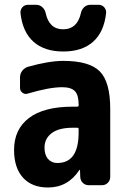

<svg xmlns="http://www.w3.org/2000/svg" viewBox="-20 -790 540 819"><path d="M400.4 -769.5Q415 -769.5 424.3 -759.3Q433.6 -749 432.6 -734.4Q423.8 -653.3 377 -611.8Q330.1 -570.3 250 -570.3Q169.9 -570.3 123 -611.8Q76.2 -653.3 67.4 -734.4Q66.4 -749 75.7 -759.3Q85 -769.5 99.6 -769.5H134.8Q149.4 -769.5 160.6 -759.3Q171.9 -749 174.8 -734.4Q189.5 -665 249.5 -665Q309.6 -665 325.2 -734.4Q328.1 -749 338.9 -759.3Q349.6 -769.5 365.2 -769.5ZM315.4 -224.6V-240.2Q315.4 -245.1 309.6 -245.1H290Q231.4 -245.1 200.7 -222.2Q169.9 -199.2 169.9 -160.2Q169.9 -128.9 185.1 -111.8Q200.2 -94.7 224.6 -94.7Q315.4 -94.7 315.4 -224.6ZM250 -530.3Q361.3 -530.3 405.8 -485.4Q450.2 -440.4 450.2 -325.2V-35.2Q450.2 -20.5 439.9 -10.3Q429.7 0 415 0H358.4Q343.8 0 333.5 -9.8Q323.2 -19.5 322.3 -35.2L321.3 -64.5Q321.3 -65.4 320.3 -65.4Q318.4 -65.4 318.4 -64.5Q269.5 9.8 184.6 9.8Q116.2 9.8 78.1 -32.2Q40 -74.2 40 -150.4Q40 -238.3 103.5 -286.6Q167 -335 290 -335H309.6Q314.5 -335 315.4 -339.8V-344.7Q315.4 -384.8 299.3 -401.4Q283.2 -418 245.1 -418Q190.4 -418 97.7 -390.6Q85.9 -386.7 75.7 -394.5Q65.4 -402.3 65.4 -415V-460Q65.4 -475.6 74.7 -487.8Q84 -500 98.6 -504.9Q188.5 -530.3 250 -530.3Z"/></svg>

Font: Rounded-L Mgen+ 1m bold
Style: Bold
Weight: 700
Designer: [Source Han Sans]
Ryoko NISHIZUKA  (kana & ideographs); Paul D. Hunt (Latin, Greek & Cyrillic); Wenlong ZHANG  (bopomofo
Version: Version 1.059.20150602